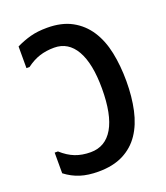

<svg xmlns="http://www.w3.org/2000/svg" viewBox="-131 -796 761 882"><g transform="rotate(-20 250.0 -355.0)"><path d="M55 -155Q87 -126 120.5 -113Q154 -100 196 -100Q268 -100 306 -165Q344 -230 344 -358Q344 -480 307 -544.5Q270 -609 201 -609Q162 -609 129.5 -598.5Q97 -588 65 -564H50V-670Q85 -687 120 -696.5Q155 -706 202 -706Q273 -706 322.5 -679Q372 -652 403 -604.5Q434 -557 447.5 -492Q461 -427 461 -351Q461 -275 447 -211Q433 -147 402 -101Q371 -55 321 -29.5Q271 -4 199 -4Q149 -4 111 -16Q73 -28 39 -54V-155Z"/></g></svg>

Font: D2Coding
Style: Bold
Weight: 700
Monospace: yes
Designer: Yong-Rak Park; Jeong-Hwan Yoon; Sang-Min Lee;
Foundry: NHN Corporation
Version: Version 1.3.2; Build 20180524